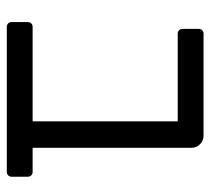

<svg xmlns="http://www.w3.org/2000/svg" viewBox="-47 -572 619 565"><g transform="rotate(90 262.5 -289.5)"><path d="M45 -14V-62Q45 -68 49 -72Q53 -76 59 -76H337V-503H79Q73 -503 69 -507Q65 -511 65 -517V-565Q65 -571 69 -575Q73 -579 79 -579H379Q394 -579 404.5 -568.5Q415 -558 415 -543V-76H486Q492 -76 496 -72Q500 -68 500 -62V-14Q500 -8 496 -4Q492 0 486 0H59Q53 0 49 -4Q45 -8 45 -14Z"/></g></svg>

Font: Miriam Libre
Style: Regular
Weight: 400
Version: Version 1.000